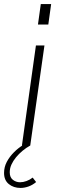

<svg xmlns="http://www.w3.org/2000/svg" viewBox="-59 -717 288 946"><path d="M49 0 118 -493H160L90 0ZM128 -596 142 -697H193L179 -596ZM42 209Q8 209 -15.5 190Q-39 171 -39 135Q-39 106 -25.5 80.5Q-12 55 10 33Q32 11 56 -3L90 0Q70 11 52 26Q34 41 20 58Q6 75 -2.5 93.5Q-11 112 -11 132Q-11 157 4.5 169Q20 181 40 181Q55 181 71.5 175Q88 169 102 158L119 180Q101 195 81 202Q61 209 42 209Z"/></svg>

Font: Hanken Grotesk ExtraLight
Style: Italic
Weight: 250
Italic angle: -8°
Designer: Alfredo Marco Pradil
Foundry: Hanken Design Co.
Version: Version 3.013